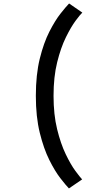

<svg xmlns="http://www.w3.org/2000/svg" viewBox="-20 -830 590 1074"><path d="M365.5 224Q348.5 206.5 318 167.2Q287.5 128 256 65Q224.5 2 202.5 -87.2Q180.5 -176.5 180.5 -294Q180.5 -412.5 202.5 -501.8Q224.5 -591 256.5 -653.5Q288.5 -716 319 -754.5Q349.5 -793 366.5 -810.5L440.5 -759.5Q429 -749 403.2 -714.5Q377.5 -680 348.8 -621.8Q320 -563.5 299.8 -481.8Q279.5 -400 279.5 -294Q279.5 -189 299.5 -107.5Q319.5 -26 347.5 32.2Q375.5 90.5 401.5 125.8Q427.5 161 439.5 173.5Z"/></svg>

Font: Trispace SemiCondensed
Style: Regular
Weight: 400
Width: 4
Designer: Tyler Finck
Foundry: Etcetera Type Company
Version: Version 1.210; ttfautohint (v1.8.3)